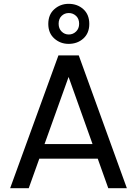

<svg xmlns="http://www.w3.org/2000/svg" viewBox="-20 -982 715 1002"><path d="M391 -693 642 0H545L316 -642H360L130 0H33L285 -693ZM157 -230H513L538 -154H133ZM446 -857Q446 -809 415 -781Q384 -753 338 -753Q295 -753 263.5 -781Q232 -809 232 -857Q232 -906 263.5 -934Q295 -962 338 -962Q384 -962 415 -934Q446 -906 446 -857ZM393 -858Q393 -884 377 -899Q361 -914 339 -914Q317 -914 301.5 -899Q286 -884 286 -858Q286 -833 301.5 -817.5Q317 -802 339 -802Q361 -802 377 -817.5Q393 -833 393 -858Z"/></svg>

Font: Parkinsans Light
Style: Regular
Weight: 400
Version: Version 1.000